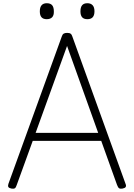

<svg xmlns="http://www.w3.org/2000/svg" viewBox="-20 -1157 832 1191"><path d="M52 13Q36 10 32 3Q28 -4 32 -16L363 -930Q367 -943 374.5 -948Q382 -953 396 -953Q411 -953 418 -948Q425 -943 429 -930L759 -16Q764 -4 759.5 3Q755 10 739 13Q725 15 718.5 10.5Q712 6 706 -10L608 -283H183L84 -10Q79 6 72.5 10.5Q66 15 52 13ZM201 -333H589L396 -872ZM270 -1038Q248 -1038 237.5 -1050Q227 -1062 227 -1086Q227 -1112 238 -1124.5Q249 -1137 270 -1137Q293 -1137 303.5 -1124.5Q314 -1112 314 -1087Q315 -1062 303.5 -1050Q292 -1038 270 -1038ZM522 -1038Q500 -1038 489.5 -1050Q479 -1062 479 -1086Q479 -1112 489.5 -1124.5Q500 -1137 522 -1137Q543 -1137 554.5 -1124.5Q566 -1112 566 -1087Q566 -1062 555 -1050Q544 -1038 522 -1038Z"/></svg>

Font: Playwrite US Modern ExtraLight
Style: Regular
Weight: 250
Designer: Veronika Burian, José Scaglione
Foundry: TypeTogether
Version: Version 1.003